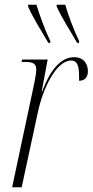

<svg xmlns="http://www.w3.org/2000/svg" viewBox="-20 -786 389 806"><path d="M183 -606H191V-614C166 -666 145 -727 133 -766H98V-758C122 -705 150 -663 183 -606ZM304 -606H312V-614C287 -666 265 -727 254 -766H218V-758C243 -705 271 -663 304 -606ZM125 -442 31 0H71L139 -315C161 -418 217 -532 279 -532C300 -532 312 -518 312 -467C312 -461 312 -455 312 -447C336 -447 349 -462 349 -487C349 -517 332 -546 291 -546C235 -546 190 -491 157 -402H155L180 -536H73L70 -526H83C116 -526 132 -521 132 -494C132 -483 130 -466 125 -442Z"/></svg>

Font: Noto Serif Display ExtraCondensed ExtraLight
Style: Italic
Weight: 200
Width: 2
Italic angle: -12°
Designer: Monotype Design Team
Foundry: Monotype Imaging Inc.
Version: Version 2.009